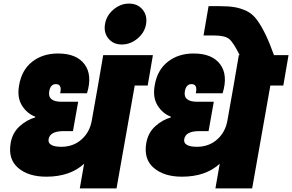

<svg xmlns="http://www.w3.org/2000/svg" viewBox="-20 -1046 1622 1066"><path d="M237 -65Q138 -65 81 -113.5Q24 -162 39 -251Q49 -309 89 -345Q129 -381 175 -394L176 -398Q129 -416 101.5 -461Q74 -506 86 -572Q100 -657 158.5 -703Q217 -749 302 -749Q405 -749 449.5 -689Q494 -629 463 -528H314Q326 -579 290 -579Q262 -579 254 -543Q241 -481 322 -481H414L385 -318H333Q258 -318 250 -274Q246 -253 264 -242Q282 -231 320 -231Q387 -231 433 -272Q479 -313 490 -379L524 -571L553 -740H829L800 -571H728L627 0H423L447 -137Q369 -65 237 -65Z M656 -799Q609 -799 582 -832Q555 -865 563 -912Q571 -960 610 -993Q649 -1026 696 -1026Q744 -1026 771.5 -993Q799 -960 791 -912Q783 -865 743.5 -832Q704 -799 656 -799Z M990 -65Q891 -65 834 -113.5Q777 -162 792 -251Q802 -309 842 -345Q882 -381 928 -394L929 -398Q882 -416 854.5 -461Q827 -506 839 -572Q853 -657 911.5 -703Q970 -749 1055 -749Q1158 -749 1202.5 -689Q1247 -629 1216 -528H1067Q1079 -579 1043 -579Q1015 -579 1007 -543Q994 -481 1075 -481H1167L1138 -318H1086Q1011 -318 1003 -274Q999 -253 1017 -242Q1035 -231 1073 -231Q1140 -231 1186 -272Q1232 -313 1243 -379L1277 -571L1306 -740H1582L1553 -571H1481L1380 0H1176L1200 -137Q1122 -65 990 -65Z M1313 -735Q1277 -809 1253 -829Q1229 -849 1169 -849H1110L1138 -1012H1194Q1249 -1012 1283.5 -1006Q1318 -1000 1350 -984.5Q1382 -969 1406 -936.5Q1430 -904 1453 -857Q1476 -810 1503 -735Z"/></svg>

Font: Poppins Black
Style: Italic
Weight: 900
Italic angle: -10°
Designer: Ninad Kale (Devanagari), Jonny Pinhorn (Latin)
Foundry: Indian Type Foundry
Version: Version 3.200;PS 1.000;hotconv 16.6.54;makeotf.lib2.5.65590